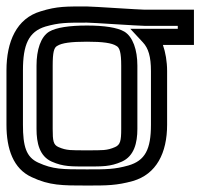

<svg xmlns="http://www.w3.org/2000/svg" viewBox="-22 -539 620 594"><path d="M247 -519C184 -519 155 -520 104 -504C29 -482 -2 -410 -2 -321V-153C-2 -78 19 -17 76 9C131 35 170 35 247 35C308 35 339 35 389 21C462 0 495 -66 495 -153V-319C495 -349 490 -377 482 -400H553H578V-425V-484V-509H553H426C410 -509 265 -519 247 -519ZM247 -469C263 -469 408 -459 426 -459H528V-450H439H381L420 -408C437 -390 445 -364 445 -319V-153C445 -77 427 -42 375 -27C332 -15 308 -15 247 -15C170 -15 142 -15 96 -36C59 -53 49 -86 49 -153V-321C49 -400 66 -441 119 -457C162 -469 183 -469 247 -469ZM353 -140C353 -103 350 -91 334 -84C309 -73 295 -74 247 -74C198 -74 184 -73 159 -84C143 -91 141 -103 141 -140V-336C141 -377 145 -392 155 -397C169 -406 197 -410 247 -410C296 -410 324 -406 338 -397C348 -392 353 -377 353 -336V-140ZM403 -140V-336C403 -385 389 -425 363 -441C341 -454 300 -460 247 -460C193 -460 152 -454 130 -441C104 -425 91 -385 91 -336V-140C91 -97 100 -56 138 -39C174 -23 200 -24 247 -24C293 -24 319 -23 355 -39C393 -56 403 -97 403 -140Z"/></svg>

Font: Gamestation DisplayOutline
Style: Regular
Weight: 400
Designer: Jonas Hecksher
Foundry: Jonas Hecksher, Playtypeª, e-types AS
Version: Version 1.003